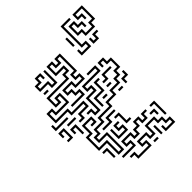

<svg xmlns="http://www.w3.org/2000/svg" viewBox="-226 -914 1037 1037"><g transform="rotate(-45 292.5 -395.0)"><path d="M131 -354V-366H155V-396H215V-414H125V-444H35V-516H77V-486H155V-534H137V-504H95V-576H245V-606H275V-624H215V-696H257V-666H275V-696H317V-564H287V-546H317V-504H245V-534H197V-516H227V-486H257V-444H161V-456H245V-474H215V-504H185V-546H257V-516H305V-534H275V-576H305V-684H287V-654H245V-684H227V-636H287V-594H257V-564H107V-516H125V-546H167V-474H65V-504H47V-456H137V-426H227V-384H167V-354ZM155 -594V-624H95V-666H125V-696H167V-660H155V-684H137V-654H107V-636H167V-606H185V-690H197V-594ZM101 -594V-606H131V-594ZM155 -84V-174H95V-276H125V-336H197V-294H161V-306H185V-324H137V-264H107V-186H167V-96H185V-204H125V-246H155V-276H215V-306H305V-336H365V-366H425V-396H455V-426H485V-474H455V-504H437V-480H425V-516H467V-486H497V-414H467V-384H437V-354H377V-324H317V-294H227V-264H167V-234H137V-216H197V-84ZM215 -324V-354H191V-366H227V-336H245V-426H305V-444H275V-486H395V-504H341V-516H407V-474H287V-456H317V-414H257V-324ZM371 -414V-426H395V-456H461V-444H407V-414ZM275 -330V-396H335V-456H371V-444H347V-384H287V-330ZM5 -414V-450H17V-426H101V-414ZM371 -384V-396H401V-384ZM11 -324V-336H35V-384H17V-360H5V-396H47V-324ZM71 -384V-396H131V-384ZM455 -330V-366H485V-390H497V-354H467V-330ZM95 -300V-354H77V-330H65V-366H107V-300ZM311 -354V-366H341V-354ZM401 -324V-336H431V-324ZM191 -234V-246H245V-276H311V-264H257V-234ZM305 -174V-234H281V-246H317V-186H341V-174ZM215 -144V-210H227V-156H275V-174H245V-216H281V-204H257V-186H287V-144ZM125 -90V-144H101V-156H137V-90ZM161 -54V-66H245V-84H215V-126H287V-96H305V-126H335V-156H377V-126H395V-156H431V-144H407V-114H365V-144H347V-114H317V-84H275V-114H227V-96H257V-54ZM485 -60V-144H461V-156H497V-60ZM455 -90V-114H431V-126H467V-90ZM215 6V-24H191V-36H227V-6H305V-24H275V-66H347V-36H365V-96H437V-66H467V-36H497V6H425V-30H437V-6H485V-24H455V-54H425V-84H377V-24H335V-54H287V-36H317V6ZM395 0V-60H407V0ZM341 6V-6H371V6ZM393 -604V-640H405V-616H453V-634H423V-796H489V-784H435V-646H465V-604ZM483 -664V-694H453V-766H495V-736H525V-700H513V-724H483V-754H465V-706H495V-676H543V-706H573V-784H525V-766H555V-730H543V-754H513V-796H585V-694H555V-664ZM393 -670V-730H405V-670ZM483 -604V-640H495V-616H513V-646H549V-634H525V-604Z"/></g></svg>

Font: Rubik Maze
Style: Regular
Weight: 400
Designer: Hubert and Fischer, NaN
Foundry: Hubert and Fischer, NaN
Version: Version 2.200